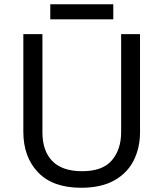

<svg xmlns="http://www.w3.org/2000/svg" viewBox="-20 -875 771 905"><path d="M640 -252Q640 -178 610 -118.5Q580 -59 518.5 -24.5Q457 10 362 10Q229 10 159.5 -62.5Q90 -135 90 -254V-714H180V-251Q180 -164 226.5 -116Q273 -68 367 -68Q464 -68 507.5 -119.5Q551 -171 551 -252V-714H640ZM514 -855V-784H217V-855Z"/></svg>

Font: Noto Sans Living
Style: Regular
Weight: 400
Designer: Monotype Design Team
Foundry: Monotype Imaging Inc.
Version: Version 2.013; ttfautohint (v1.8.4.7-5d5b)